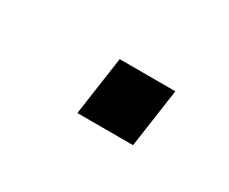

<svg xmlns="http://www.w3.org/2000/svg" viewBox="-34 -473 260 218"><g transform="rotate(30 96.5 -364.5)"><path d="M69.5 -326 80.5 -403H153.5L142.5 -326Z"/></g></svg>

Font: Public Sans Thin
Style: Italic
Weight: 100
Italic angle: -8°
Designer: The Public Sans project authors (U.S. Web Design System). Libre Franklin designed by Pablo Impallari and Rodrigo Fuenzal
Version: Version 2.000